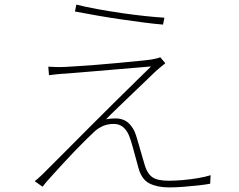

<svg xmlns="http://www.w3.org/2000/svg" viewBox="-20 -787 1040 835"><path d="M312 -767Q351 -757 403 -747.5Q455 -738 510 -730Q565 -722 613.5 -717Q662 -712 695 -710L689 -680Q653 -683 606.5 -689Q560 -695 508.5 -702.5Q457 -710 405 -719Q353 -728 306 -737ZM699 -512Q691 -506 675 -492.5Q659 -479 654 -474Q642 -462 615 -436.5Q588 -411 555 -379Q522 -347 491 -317.5Q460 -288 441 -268Q450 -270 462 -271Q474 -272 481 -272Q518 -272 540 -251Q562 -230 572 -197Q577 -181 584 -157Q591 -133 598 -108Q605 -83 611 -64Q622 -30 644 -15.5Q666 -1 714 -1Q742 -1 776 -4Q810 -7 842 -12.5Q874 -18 896 -25L894 12Q873 16 841.5 19.5Q810 23 776.5 25.5Q743 28 715 28Q665 28 630.5 11Q596 -6 582 -57Q578 -72 571 -97.5Q564 -123 557 -148.5Q550 -174 544 -190Q535 -216 518 -232Q501 -248 475 -248Q449 -248 429 -239.5Q409 -231 392 -216Q380 -205 357.5 -183Q335 -161 307.5 -132.5Q280 -104 252.5 -74Q225 -44 201.5 -18Q178 8 165 25L131 1Q136 -3 144.5 -10Q153 -17 162 -26Q169 -33 199.5 -63.5Q230 -94 274.5 -138.5Q319 -183 370.5 -235Q422 -287 473.5 -337.5Q525 -388 568 -430.5Q611 -473 637 -498Q611 -496 571.5 -492.5Q532 -489 487.5 -485.5Q443 -482 400 -478Q357 -474 322 -471.5Q287 -469 267 -467Q244 -466 227 -464Q210 -462 193 -460L190 -497Q207 -496 225 -495.5Q243 -495 264 -496Q284 -497 321.5 -499.5Q359 -502 405 -505.5Q451 -509 496.5 -513.5Q542 -518 579.5 -521.5Q617 -525 637 -528Q649 -530 659.5 -532.5Q670 -535 677 -538Z"/></svg>

Font: Noto Sans TC
Style: Regular
Weight: 100
Designer: Ryoko NISHIZUKA 西塚涼子 (kana, bopomofo & ideographs); Paul D. Hunt (Latin, Greek & Cyrillic); Sandoll Communications 산돌커뮤니
Foundry: Adobe
Version: Version 2.004;hotconv 1.0.118;makeotfexe 2.5.65603